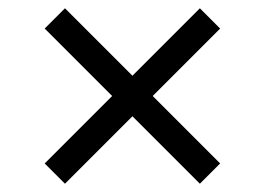

<svg xmlns="http://www.w3.org/2000/svg" viewBox="-20 -537 640 464"><path d="M463 -93 512 -142 349 -305 512 -468 463 -517 300 -354 137 -517 88 -468 251 -305 88 -142 137 -93 300 -256Z"/></svg>

Font: IBM Plex Mono
Style: Regular
Weight: 400
Monospace: yes
Designer: Mike Abbink, Paul van der Laan, Pieter van Rosmalen
Foundry: Bold Monday
Version: Version 2.004